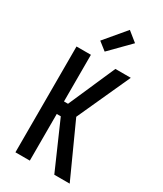

<svg xmlns="http://www.w3.org/2000/svg" viewBox="-239 -1069 979 1155"><g transform="rotate(30 250.0 -491.0)"><path d="M76 0V-735H176V-411H204L346 -735H453L286 -368L453 0H346L204 -324H176V0ZM238 -793 182 -837 304 -982 371 -928Z"/></g></svg>

Font: Iosevka SS18 Semibold
Style: Regular
Weight: 600
Monospace: yes
Designer: Belleve Invis
Foundry: Belleve Invis
Version: Version 25.1.1; ttfautohint (v1.8.4)